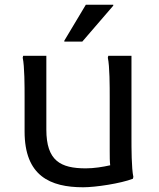

<svg xmlns="http://www.w3.org/2000/svg" viewBox="-20 -780 672 812"><path d="M459 -756V-760H343L252 -608V-604H328ZM536 -196V-544H438L436 -536C444 -500 444 -412 444 -372V-140C444 -119 444 -98 446 -81C415 -74 377 -68 343 -68C236 -68 176 -100 176 -232V-544H78L76 -536C84 -500 84 -412 84 -372V-224C84 -36 192 12 332 12C384 12 490 -4 542 -24L544 -32C536 -68 536 -156 536 -196Z"/></svg>

Font: Kufam Arabic Latin Roman Normal
Style: Regular
Weight: 400
Designer: Wael Morcos & Artur Schmal
Version: Version 1.200;PS 001.200;hotconv 1.0.88;makeotf.lib2.5.64775